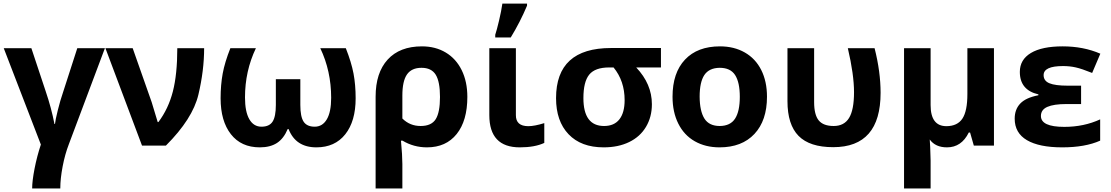

<svg xmlns="http://www.w3.org/2000/svg" viewBox="-20 -816 6224 1076"><path d="M317.9 240.2H160.2Q160.2 198.2 173.8 128.4Q187.5 58.6 209 -5.9L1 -545.9H155.8L235.8 -305.2Q268.1 -210 285.2 -121.1H288.1Q290 -142.6 304 -198.5Q317.9 -254.4 333 -297.9L413.1 -545.9H567.9L366.2 -8.8Q344.2 47.9 331.1 116.5Q317.9 185.1 317.9 240.2Z M973.6 -545.9H1124Q1124 -420.9 1091.8 -285.4Q1059.6 -149.9 909.7 0H775.9L570.8 -545.9H723.6L830.1 -243.2L863.8 -131.8H867.7Q923.8 -206.5 948.7 -303.2Q973.6 -399.9 973.6 -545.9Z M1752.9 9.8Q1637.2 9.8 1597.2 -92.8H1592.3Q1569.8 -39.1 1532 -14.6Q1494.1 9.8 1436 9.8Q1331.5 9.8 1273.9 -64Q1216.3 -137.7 1216.3 -265.1Q1216.3 -340.3 1228 -403.8Q1239.7 -467.3 1271 -545.9H1414.1Q1353 -418 1353 -270Q1353 -189.9 1377.2 -147.9Q1401.4 -106 1445.3 -106Q1489.3 -106 1507.6 -134.3Q1525.9 -162.6 1525.9 -228V-372.1H1663.1V-228Q1663.1 -162.1 1681.6 -134Q1700.2 -106 1743.7 -106Q1787.1 -106 1811.5 -147.2Q1835.9 -188.5 1835.9 -268.1Q1835.9 -418 1774.9 -545.9H1918Q1949.2 -466.8 1961.2 -403.8Q1973.1 -340.8 1973.1 -265.1Q1973.1 -136.7 1915 -63.5Q1856.9 9.8 1752.9 9.8Z M2234.9 -280.8V-151.9Q2276.9 -109.9 2337.4 -109.9Q2397.9 -109.9 2421.9 -148.2Q2445.8 -186.5 2445.8 -272.5Q2445.8 -358.4 2421.9 -397.2Q2397.9 -436 2342.3 -436Q2286.6 -436 2260.7 -398.7Q2234.9 -361.3 2234.9 -280.8ZM2599.1 -272.9Q2599.1 -139.6 2539.3 -64.9Q2479.5 9.8 2373 9.8Q2297.9 9.8 2235.8 -27.8H2227.1Q2234.9 56.2 2234.9 103V240.2H2085V-273.9Q2085 -408.2 2152.6 -482.2Q2220.2 -556.2 2344.7 -556.2Q2420.4 -556.2 2478 -521.7Q2535.6 -487.3 2567.4 -422.9Q2599.1 -358.4 2599.1 -272.9Z M2871.1 -170.9Q2870.6 -108.9 2940.9 -108.9Q2975.1 -108.9 3030.3 -126V-15.1Q2977.1 9.8 2893.1 9.8Q2722.2 9.8 2722.2 -170.9V-545.9H2871.1ZM2933.6 -795.9V-784.2Q2895.5 -693.4 2842.3 -606H2755.4V-621.1Q2764.2 -647.5 2776.9 -701.2Q2789.6 -754.9 2795.4 -795.9Z M3480.5 -254.9Q3480.5 -362.3 3418.5 -438H3394Q3314.9 -438 3282.2 -397.9Q3249.5 -357.9 3249.5 -266.1Q3249.5 -109.9 3365.2 -109.9Q3421.9 -109.9 3451.2 -147.2Q3480.5 -184.6 3480.5 -254.9ZM3633.3 -231.9Q3633.3 -160.6 3600.3 -105.2Q3567.4 -49.8 3506.1 -20Q3444.8 9.8 3363.3 9.8Q3236.3 9.8 3166.3 -63.7Q3096.2 -137.2 3096.2 -266.1Q3096.2 -546.9 3404.3 -546.9H3684.1V-438H3545.4Q3633.3 -345.2 3633.3 -231.9Z M4278.3 -273.9Q4278.3 -140.6 4208 -65.4Q4137.7 9.8 4012.2 9.8Q3933.6 9.8 3873.5 -24.4Q3813.5 -58.6 3781.2 -123.5Q3749 -188 3749 -273.9Q3749 -407.7 3818.8 -481.9Q3888.7 -556.2 4015.1 -556.2Q4093.8 -556.2 4153.8 -522Q4213.9 -487.8 4246.1 -423.8Q4278.3 -359.9 4278.3 -273.9ZM3900.9 -274.4Q3901.4 -193.4 3927.7 -151.4Q3954.1 -109.9 4013.7 -109.9Q4073.2 -110.4 4099.6 -151.4Q4126 -192.4 4126 -273.4Q4126 -354.5 4099.6 -395.5Q4073.2 -436 4013.7 -436Q3954.1 -435.5 3927.2 -395.5Q3900.9 -355.5 3900.9 -274.4Z M4915 -295.9Q4915 8.8 4649.4 8.8Q4517.6 8.8 4455.3 -54.4Q4393.1 -117.7 4393.1 -249V-545.9H4542.5V-244.1Q4542.5 -172.9 4568.1 -141.4Q4593.8 -109.9 4652.3 -109.9Q4710.9 -109.9 4738.5 -155.3Q4766.1 -200.7 4766.1 -299.3Q4766.1 -397.9 4731.4 -545.9H4881.3Q4915 -413.6 4915 -295.9Z M5287.1 9.8Q5222.2 9.8 5190.4 -34.2L5192.9 7.3L5195.3 84V240.2H5046.4V-545.9H5195.3V-227.1Q5195.3 -108.9 5284.2 -108.9Q5345.7 -109.4 5373.5 -151.4Q5401.4 -193.4 5401.4 -289.1V-545.9H5550.3V0H5437.5L5416.5 -73.2H5409.2Q5368.2 9.8 5287.1 9.8Z M5937.5 -445.8Q5828.6 -445.8 5828.6 -395Q5828.6 -362.8 5861.1 -349.4Q5893.6 -335.9 5963.4 -335.9H6038.6V-232.9H5956.5Q5885.3 -232.9 5849.4 -217Q5813.5 -201.2 5813.5 -166Q5813.5 -105 5944.3 -105Q6054.2 -105 6145.5 -147V-27.8Q6061.5 9.8 5932.6 9.8Q5803.7 9.8 5735.1 -30.5Q5666.5 -70.8 5666.5 -150.9Q5666.5 -203.1 5697.8 -235.8Q5729 -268.6 5799.3 -282.2V-287.1Q5695.3 -311 5695.3 -413.1Q5695.3 -481.9 5757.3 -519Q5819.3 -556.2 5935.5 -556.2Q6051.8 -556.2 6146.5 -515.1L6100.6 -407.2Q6042.5 -430.7 6008.8 -438.2Q5975.1 -445.8 5937.5 -445.8Z"/></svg>

Font: OpenSans-Bold
Style: Bold
Weight: 700
Foundry: Ascender Corporation
Version: Version 1.10